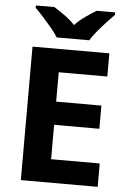

<svg xmlns="http://www.w3.org/2000/svg" viewBox="-61 -978 683 1023"><g transform="rotate(5 280.0 -467.0)"><path d="M501 0H90V-714H501V-590H241V-433H483V-309H241V-125H501ZM214 -774Q200 -797 177.5 -824Q155 -851 131.5 -877Q108 -903 89 -921V-934H188Q214 -918 244 -896.5Q274 -875 300 -848Q326 -875 357 -896.5Q388 -918 414 -934H513V-921Q495 -903 471 -877Q447 -851 424.5 -824Q402 -797 388 -774Z"/></g></svg>

Font: Noto Sans Adlam
Style: Regular
Weight: 400
Designer: Mark Jamra, Neil Patel
Foundry: JamraPatel LLC
Version: Version 3.001